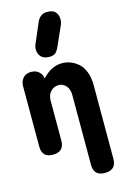

<svg xmlns="http://www.w3.org/2000/svg" viewBox="-165 -1015 851 1298"><g transform="rotate(-15 260.5 -366.5)"><path d="M17.1 -77.1V-499Q17.1 -532.7 36.9 -555.9Q56.6 -579.1 92.8 -579.1Q128.9 -579.1 149.9 -558.3Q170.9 -537.6 171.9 -512.2Q234.9 -582 310.1 -582Q340.8 -582 369.4 -571.3Q397.9 -560.5 423.6 -538.3Q449.2 -516.1 464.6 -476.3Q480 -436.5 480 -383.8V132.8Q480 210 400.9 210Q323.2 210 323.2 132.8V-356Q323.2 -398.4 301.5 -421.6Q279.8 -444.8 250 -444.8Q218.3 -444.8 195.1 -421.4Q171.9 -397.9 171.9 -356V-77.1Q171.9 0 92.8 0Q17.1 0 17.1 -77.1ZM373 -837.9 313 -703.1Q307.1 -689 303.2 -681.9Q299.3 -674.8 291.3 -664.6Q283.2 -654.3 271 -649.7Q258.8 -645 242.2 -645Q202.6 -645 183.3 -665.8Q164.1 -686.5 164.1 -720.2Q164.1 -726.1 166.5 -737.5Q168.9 -749 172.9 -754.9L231 -891.1Q253.4 -942.9 304.2 -942.9Q378.9 -942.9 378.9 -867.2Q378.9 -853.5 373 -837.9Z"/></g></svg>

Font: BPreplay
Style: Bold
Weight: 700
Designer: Magenta/George Triantafyllakos
Foundry: Magenta/George Triantafyllakos
Version: Version 1.00